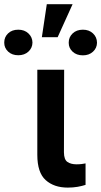

<svg xmlns="http://www.w3.org/2000/svg" viewBox="-103 -872 474 899"><path d="M214.1 6.4Q149.9 6.4 110.8 -28.8Q71.7 -63.9 71.7 -147V-545.5H197.4L196.4 -158.7Q196.7 -124.3 213.1 -113.5Q229.4 -102.6 255.3 -102.6Q268.5 -102.6 279.5 -104Q290.5 -105.5 297.6 -106.9V-6.4Q281.6 -1.1 260.5 2.7Q239.3 6.4 214.1 6.4ZM166.9 -697.8H93L116.1 -852.3H236.9ZM285.2 -612.9Q255.3 -612.9 237 -630Q218.8 -647 218.8 -670.8V-672.9Q218.8 -697.8 237 -715.4Q255.3 -733 285.2 -733Q313.9 -733 332.4 -715.6Q350.9 -698.2 351.2 -671.9Q350.9 -647 332.4 -630Q313.9 -612.9 285.2 -612.9ZM-17.4 -613.3Q-46.5 -613.3 -64.8 -630.3Q-83.1 -647.4 -83.1 -671.5V-673.7Q-83.1 -698.2 -65.2 -715.6Q-47.2 -733 -17.4 -733Q11.7 -733 30.2 -715.4Q48.7 -697.8 49 -672.6Q48.7 -647.7 30.2 -630.5Q11.7 -613.3 -17.4 -613.3Z"/></svg>

Font: Linik Sans SemiBold
Style: Regular
Weight: 600
Designer: Rasmus Andersson (font), Cristiano Sobral (main changes)
Foundry: rsms
Version: Version 3.018;June 1, 2022;FontCreator 14.0.0.2814 64-bit; t